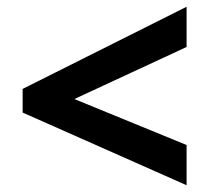

<svg xmlns="http://www.w3.org/2000/svg" viewBox="-20 -646 621 568"><path d="M532 -98 47 -313V-383L532 -626V-507L200 -353L532 -217Z"/></svg>

Font: Noto Sans Lao Looped
Style: Bold
Weight: 700
Designer: Mark Frömberg, Ben Mitchell
Foundry: The Fontpad Ltd
Version: Version 1.001